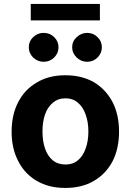

<svg xmlns="http://www.w3.org/2000/svg" viewBox="-20 -929 653 960"><path d="M306.6 10.7Q223.6 10.7 164.1 -24.4Q103.5 -59.6 71.3 -123Q38.1 -186.5 38.1 -270.5Q38.1 -355.5 71.3 -418.9Q103.5 -481.4 164.1 -516.6Q223.6 -552.7 306.6 -552.7Q389.6 -552.7 450.2 -517.6Q509.8 -481.4 543 -418Q575.2 -355.5 575.2 -270.5Q575.2 -186.5 543 -123Q509.8 -59.6 449.2 -24.4Q389.6 10.7 306.6 10.7ZM307.6 -106.4Q344.7 -106.4 370.1 -127.9Q395.5 -149.4 408.2 -186.5Q421.9 -223.6 421.9 -271.5Q421.9 -319.3 408.2 -356.4Q395.5 -393.6 370.1 -415Q344.7 -437.5 307.6 -437.5Q269.5 -437.5 244.1 -415Q217.8 -393.6 205.1 -356.4Q192.4 -319.3 192.4 -271.5Q192.4 -223.6 205.1 -186.5Q217.8 -149.4 243.2 -127.9Q269.5 -106.4 307.6 -106.4ZM198.2 -620.1Q168 -620.1 145.5 -641.6Q124 -663.1 124 -692.4Q124 -722.7 145.5 -743.2Q168 -764.6 198.2 -764.6Q229.5 -764.6 251 -743.2Q272.5 -722.7 272.5 -692.4Q272.5 -663.1 251 -641.6Q229.5 -620.1 198.2 -620.1ZM416 -620.1Q385.7 -620.1 363.3 -641.6Q340.8 -663.1 340.8 -692.4Q340.8 -722.7 363.3 -743.2Q385.7 -764.6 416 -764.6Q446.3 -764.6 467.8 -743.2Q489.3 -722.7 489.3 -692.4Q489.3 -663.1 467.8 -641.6Q446.3 -620.1 416 -620.1ZM479.5 -909.2Q479.5 -888.7 479.5 -827.1Q393.6 -827.1 133.8 -827.1Q133.8 -847.7 133.8 -909.2Q220.7 -909.2 479.5 -909.2Z"/></svg>

Font: DeepSea
Style: Bold
Weight: 700
Designer: Stem
Version: Version 3.019;git-0a5106e0b